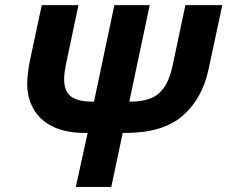

<svg xmlns="http://www.w3.org/2000/svg" viewBox="-20 -734 893 754"><path d="M277.8 0 324.2 -211.9H316.9Q235.4 -211.9 184.6 -238.3Q133.8 -264.6 110.4 -308.1Q86.9 -351.6 86.9 -402.8Q86.9 -418.5 89.1 -442.6Q91.3 -466.8 98.1 -499L144 -713.9H288.1L238.8 -480Q235.8 -465.8 233.9 -451.2Q231.9 -436.5 231.9 -422.9Q231.9 -375 259 -355Q286.1 -335 340.8 -335H349.1L429.2 -713.9H567.9L487.8 -335H496.1Q537.1 -335 569.1 -346.7Q601.1 -358.4 623.5 -389.4Q646 -420.4 658.2 -478L708 -713.9H853L798.8 -460.9Q774.4 -346.2 697 -279.1Q619.6 -211.9 472.2 -211.9H461.9L417 0Z"/></svg>

Font: Open Sans
Style: Bold Italic
Weight: 700
Italic angle: -12°
Designer: Monotype Design Team
Foundry: Monotype Imaging Inc.
Version: Version 3.003; ttfautohint (v1.8.4)